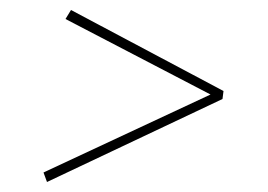

<svg xmlns="http://www.w3.org/2000/svg" viewBox="-20 -523 535 384"><path d="M122 -503 427 -341 425 -325 74 -159 67 -178 401 -334 111 -485Z"/></svg>

Font: Fira Sans Thin
Style: Italic
Weight: 250
Italic angle: -8°
Designer: Carrois Corporate & Edenspiekermann AG
Foundry: Carrois Corporate GbR & Edenspiekermann AG
Version: Version 4.203